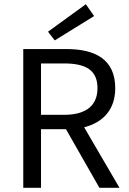

<svg xmlns="http://www.w3.org/2000/svg" viewBox="-20 -888 610 908"><path d="M90 0H174V-277H292L450 0H545L378 -286C467 -309 525 -369 525 -471C525 -608 429 -656 295 -656H90ZM174 -345V-588H283C385 -588 441 -557 441 -471C441 -387 385 -345 283 -345ZM239 -697 425 -812 386 -868 207 -738Z"/></svg>

Font: DAIFUKU Sans
Style: Regular
Weight: 400
Designer: Original font ‘Source Han Sans JP’ : Paul D. Hunt
Foundry: Daifuku
Version: Version 1.000